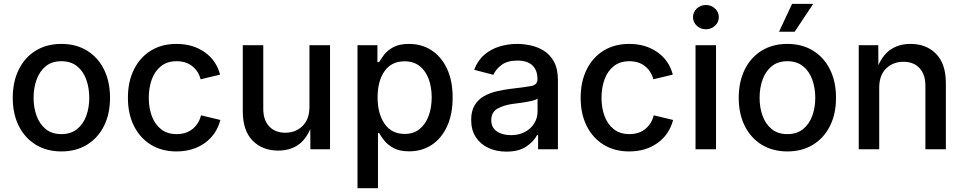

<svg xmlns="http://www.w3.org/2000/svg" viewBox="-20 -783 5053 1007"><path d="M301.8 11.2Q225.1 11.2 167.7 -23.9Q110.4 -59.1 78.6 -122.3Q46.9 -185.5 46.9 -270Q46.9 -355 78.6 -418.7Q110.4 -482.4 167.7 -517.6Q225.1 -552.7 301.8 -552.7Q378.9 -552.7 436.3 -517.6Q493.7 -482.4 525.4 -418.7Q557.1 -355 557.1 -270Q557.1 -185.5 525.4 -122.3Q493.7 -59.1 436.3 -23.9Q378.9 11.2 301.8 11.2ZM301.8 -79.6Q351.6 -79.6 384 -105.7Q416.5 -131.8 432.4 -175Q448.2 -218.3 448.2 -270Q448.2 -322.3 432.4 -366Q416.5 -409.7 384 -435.8Q351.6 -461.9 301.8 -461.9Q252.4 -461.9 220.2 -435.8Q188 -409.7 172.1 -366Q156.2 -322.3 156.2 -270Q156.2 -218.3 172.1 -175Q188 -131.8 220.2 -105.7Q252.4 -79.6 301.8 -79.6Z M905.8 11.2Q828.6 11.2 771.5 -23.9Q714.4 -59.1 682.6 -122.3Q650.9 -185.5 650.9 -270Q650.9 -355 682.6 -418.7Q714.4 -482.4 771.5 -517.6Q828.6 -552.7 905.8 -552.7Q990.7 -552.7 1052.5 -510Q1114.3 -467.3 1134.3 -391.6L1032.2 -367.2Q1021 -409.7 988.5 -435.8Q956.1 -461.9 906.2 -461.9Q856.9 -461.9 824.5 -436Q792 -410.2 776.1 -366.5Q760.3 -322.8 760.3 -270Q760.3 -217.8 776.1 -174.6Q792 -131.3 824.5 -105.5Q856.9 -79.6 906.2 -79.6Q957 -79.6 990.2 -106.7Q1023.4 -133.8 1034.2 -178.2L1135.7 -153.8Q1115.7 -76.7 1053.7 -32.7Q991.7 11.2 905.8 11.2Z M1439.5 6.8Q1356 6.8 1304.7 -45.7Q1253.4 -98.1 1253.4 -199.2V-545.9H1360.8V-212.4Q1360.8 -153.3 1391.8 -120.1Q1422.9 -86.9 1476.1 -86.9Q1530.8 -86.9 1566.9 -122.3Q1603 -157.7 1603 -222.7V-545.9H1710.9V0H1607.9L1607.4 -106Q1581.5 -46.4 1538.8 -19.8Q1496.1 6.8 1439.5 6.8Z M1855 204.1V-545.9H1959.5V-457H1968.3Q1977.5 -473.6 1994.9 -496.3Q2012.2 -519 2043.5 -535.9Q2074.7 -552.7 2126 -552.7Q2191.4 -552.7 2242.9 -519.5Q2294.4 -486.3 2324.2 -423.3Q2354 -360.4 2354 -271.5Q2354 -183.6 2324.7 -120.1Q2295.4 -56.6 2243.9 -22.9Q2192.4 10.7 2126 10.7Q2076.2 10.7 2044.9 -6.1Q2013.7 -22.9 1995.8 -45.4Q1978 -67.9 1968.3 -85.4H1962.4V204.1ZM2102.1 -80.6Q2148.9 -80.6 2180.4 -106Q2211.9 -131.3 2228 -174.8Q2244.1 -218.3 2244.1 -272.5Q2244.1 -326.2 2228.3 -368.9Q2212.4 -411.6 2180.9 -436.5Q2149.4 -461.4 2102.1 -461.4Q2032.7 -461.4 1996.6 -409.4Q1960.4 -357.4 1960.4 -272.5Q1960.4 -187 1997.1 -133.8Q2033.7 -80.6 2102.1 -80.6Z M2635.7 12.2Q2583.5 12.2 2541.7 -7.1Q2500 -26.4 2475.6 -63.5Q2451.2 -100.6 2451.2 -154.3Q2451.2 -200.7 2469.2 -230.7Q2487.3 -260.7 2517.6 -278.1Q2547.9 -295.4 2585.2 -304.2Q2622.6 -313 2661.1 -317.4Q2733.4 -325.7 2766.1 -331.8Q2798.8 -337.9 2798.8 -366.7V-369.6Q2798.8 -415 2772.2 -440.2Q2745.6 -465.3 2694.3 -465.3Q2640.6 -465.3 2609.9 -441.9Q2579.1 -418.5 2567.9 -390.6L2466.8 -417Q2485.4 -465.8 2520 -495.6Q2554.7 -525.4 2599.4 -539.1Q2644 -552.7 2692.9 -552.7Q2725.6 -552.7 2762.7 -544.9Q2799.8 -537.1 2832.5 -516.8Q2865.2 -496.6 2885.7 -459Q2906.2 -421.4 2906.2 -362.3V0H2802.2V-74.7H2796.9Q2780.8 -42.5 2741.5 -15.1Q2702.1 12.2 2635.7 12.2ZM2659.7 -74.2Q2703.1 -74.2 2734.4 -91.6Q2765.6 -108.9 2782.5 -136.7Q2799.3 -164.6 2799.3 -196.8V-266.6Q2791.5 -258.8 2765.9 -253.2Q2740.2 -247.6 2711.9 -243.7Q2683.6 -239.7 2667 -237.8Q2621.6 -231.4 2589.1 -213.1Q2556.6 -194.8 2556.6 -152.8Q2556.6 -113.8 2585.7 -94Q2614.7 -74.2 2659.7 -74.2Z M3280.3 11.2Q3203.1 11.2 3146 -23.9Q3088.9 -59.1 3057.1 -122.3Q3025.4 -185.5 3025.4 -270Q3025.4 -355 3057.1 -418.7Q3088.9 -482.4 3146 -517.6Q3203.1 -552.7 3280.3 -552.7Q3365.2 -552.7 3427 -510Q3488.8 -467.3 3508.8 -391.6L3406.7 -367.2Q3395.5 -409.7 3363 -435.8Q3330.6 -461.9 3280.8 -461.9Q3231.4 -461.9 3199 -436Q3166.5 -410.2 3150.6 -366.5Q3134.8 -322.8 3134.8 -270Q3134.8 -217.8 3150.6 -174.6Q3166.5 -131.3 3199 -105.5Q3231.4 -79.6 3280.8 -79.6Q3331.5 -79.6 3364.7 -106.7Q3397.9 -133.8 3408.7 -178.2L3510.3 -153.8Q3490.2 -76.7 3428.2 -32.7Q3366.2 11.2 3280.3 11.2Z M3627.9 0V-545.9H3735.4V0ZM3682.1 -629.4Q3654.3 -629.4 3634.5 -647.9Q3614.7 -666.5 3614.7 -692.9Q3614.7 -719.7 3634.5 -738.3Q3654.3 -756.8 3682.1 -756.8Q3710 -756.8 3730 -738.3Q3750 -719.7 3750 -692.9Q3750 -666.5 3730 -647.9Q3710 -629.4 3682.1 -629.4Z M4109.4 11.2Q4032.7 11.2 3975.3 -23.9Q3918 -59.1 3886.2 -122.3Q3854.5 -185.5 3854.5 -270Q3854.5 -355 3886.2 -418.7Q3918 -482.4 3975.3 -517.6Q4032.7 -552.7 4109.4 -552.7Q4186.5 -552.7 4243.9 -517.6Q4301.3 -482.4 4333 -418.7Q4364.7 -355 4364.7 -270Q4364.7 -185.5 4333 -122.3Q4301.3 -59.1 4243.9 -23.9Q4186.5 11.2 4109.4 11.2ZM4109.4 -79.6Q4159.2 -79.6 4191.7 -105.7Q4224.1 -131.8 4240 -175Q4255.9 -218.3 4255.9 -270Q4255.9 -322.3 4240 -366Q4224.1 -409.7 4191.7 -435.8Q4159.2 -461.9 4109.4 -461.9Q4060.1 -461.9 4027.8 -435.8Q3995.6 -409.7 3979.7 -366Q3963.9 -322.3 3963.9 -270Q3963.9 -218.3 3979.7 -175Q3995.6 -131.8 4027.8 -105.7Q4060.1 -79.6 4109.4 -79.6ZM4065.9 -616.7 4134.3 -762.7H4245.1L4147.9 -616.7Z M4591.3 -323.2V0H4483.9V-545.9H4586.4L4586.9 -440.9Q4612.3 -498.5 4655 -525.6Q4697.8 -552.7 4755.4 -552.7Q4838.9 -552.7 4889.9 -500.2Q4940.9 -447.8 4940.9 -346.7V0H4833.5V-333.5Q4833.5 -392.6 4802.7 -425.8Q4772 -459 4718.3 -459Q4663.6 -459 4627.4 -423.6Q4591.3 -388.2 4591.3 -323.2Z"/></svg>

Font: Inter Medium
Style: Regular
Weight: 500
Designer: Rasmus Andersson
Foundry: rsms
Version: Version 4.001;git-9221beed3